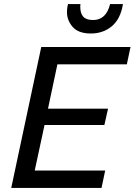

<svg xmlns="http://www.w3.org/2000/svg" viewBox="-20 -920 659 940"><path d="M35 0 182 -690H619L601 -605H261L215 -388H509L491 -308H198L150 -85H495L477 0ZM308 -860Q308 -877 310 -885.5Q312 -894 313 -900H374Q373 -894 373 -891.5Q373 -889 373 -886Q373 -855 387.5 -838.5Q402 -822 436 -822Q467 -822 488 -841Q509 -860 519 -900H582Q570 -827 527.5 -791.5Q485 -756 425 -756Q364 -756 336 -788Q308 -820 308 -860Z"/></svg>

Font: Radio Canada
Style: Italic
Weight: 400
Italic angle: -12°
Designer: Charles Daoud, Etienne Aubert Bonn, Alexandre Saumier Demers, Jacques Le Bailly
Foundry: Radio-Canada
Version: Version 2.104;gftools[0.9.28.dev5+ged2979d]